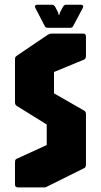

<svg xmlns="http://www.w3.org/2000/svg" viewBox="-20 -812 438 832"><path d="M57.5 0Q45 0 45 -12.5V-106.5Q45 -113 45.8 -117Q46.5 -121 51.5 -123.5L182.5 -183.5V-272.5L53.5 -352.5Q45 -357.5 45 -367.5V-551Q45 -559 46 -562.8Q47 -566.5 53.5 -571L185 -660Q190 -663 194.2 -664.8Q198.5 -666.5 205 -666.5H340Q352.5 -666.5 352.5 -654V-569Q352.5 -558 345 -554L214 -500V-407.5L345 -332.5Q352.5 -329 352.5 -316.5V-99Q352.5 -95 351.2 -90.5Q350 -86 346 -84L189 -6Q186 -4.5 181.8 -2.2Q177.5 0 173.5 0ZM188 -691.5Q177 -691.5 174 -699L133 -778Q130 -783.5 132.5 -787.5Q135 -791.5 141.5 -791.5H206.5Q213 -791.5 219 -782.5L232 -757.5L234 -747.5H237L239.5 -757.5L253 -782.5Q258.5 -791.5 265.5 -791.5H330.5Q337 -791.5 339.5 -787.5Q342 -783.5 339 -778L297 -699Q294 -691.5 283 -691.5Z"/></svg>

Font: Jaro
Style: Regular
Weight: 400
Designer: Agyei Archer, Celine Hurka, Mirko Velimirović
Version: Version 1.000